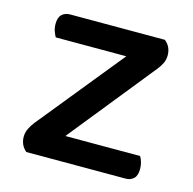

<svg xmlns="http://www.w3.org/2000/svg" viewBox="-77 -546 626 623"><g transform="rotate(15 236.0 -234.0)"><path d="M63 0Q42 -18 42 -46Q42 -60 48.5 -73.5Q55 -87 64 -98L296 -384H59Q55 -391 51 -402Q47 -413 47 -426Q47 -448 57.5 -458Q68 -468 85 -468H403Q425 -451 425 -421Q425 -407 419 -394.5Q413 -382 403 -370L172 -83H423Q427 -77 430.5 -66Q434 -55 434 -42Q434 -20 423.5 -10Q413 0 396 0Z"/></g></svg>

Font: Baloo Thambi 2 Medium
Style: Regular
Weight: 500
Designer: Aadarsh Rajan and Ek Type
Foundry: Ek Type
Version: Version 1.640;hotconv 1.0.111;makeotfexe 2.5.65597; ttfautoh